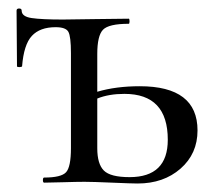

<svg xmlns="http://www.w3.org/2000/svg" viewBox="-20 -430 507 452"><path d="M309 -227Q445 -227 445 -123Q445 -68 405 -33Q365 2 304 2Q290 2 244 0Q198 -2 179 -2Q161 -2 129 -1Q97 0 84 0Q81 0 81 -6Q81 -12 84 -12Q124 -12 135.5 -24.5Q147 -37 147 -81V-305Q147 -344 141 -355Q135 -366 111 -366Q74 -366 55 -345.5Q36 -325 32 -274Q31 -272 25.5 -272Q20 -272 20 -274L19 -405Q19 -410 25 -410Q31 -410 31 -405Q31 -391 54.5 -387.5Q78 -384 128 -384Q144 -384 200.5 -385Q257 -386 283 -386Q285 -386 285 -380Q285 -374 283 -374Q236 -374 222.5 -360Q209 -346 209 -303V-214Q253 -227 309 -227ZM285 -13Q375 -13 375 -101Q375 -209 273 -209Q236 -209 209 -198V-81Q209 -44 224.5 -28.5Q240 -13 285 -13Z"/></svg>

Font: Cormorant Garamond Book
Style: Regular
Weight: 500
Designer: Christian Thalmann (Catharsis Fonts)
Version: Version 1.000;PS 002.000;hotconv 1.0.88;makeotf.lib2.5.64775